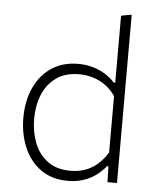

<svg xmlns="http://www.w3.org/2000/svg" viewBox="-53 -785 681 841"><g transform="rotate(5 287.0 -365.0)"><path d="M276.5 9.5Q204.5 9.5 155.8 -26.2Q107 -62 82.8 -120.8Q58.5 -179.5 58.5 -249Q58.5 -323 84.8 -380.8Q111 -438.5 160.2 -471.8Q209.5 -505 278.5 -505Q315 -505 346 -495.2Q377 -485.5 400.8 -469.8Q424.5 -454 439 -437H446V-494Q446 -557.5 446 -617Q446 -676.5 446 -731.5L492 -740Q492 -679 492 -618.8Q492 -558.5 492 -494V-220.5Q492 -159.5 492 -107.8Q492 -56 492 0H450L448.5 -69.5H442Q421.5 -44 396.5 -26.5Q371.5 -9 341.5 0.2Q311.5 9.5 276.5 9.5ZM284.5 -35.5Q321 -35.5 350.8 -46.8Q380.5 -58 404 -79Q427.5 -100 446 -130V-378Q427 -405.5 402 -423.8Q377 -442 347.2 -451Q317.5 -460 286 -460Q225 -460 185 -431.2Q145 -402.5 125.5 -354.8Q106 -307 106 -249Q106 -193.5 124.2 -144.8Q142.5 -96 182 -65.8Q221.5 -35.5 284.5 -35.5Z"/></g></svg>

Font: Commissioner Thin ExtraLight
Style: Regular
Weight: 250
Version: Version 1.000